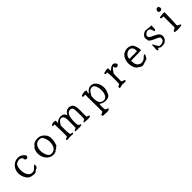

<svg xmlns="http://www.w3.org/2000/svg" viewBox="391 -2241 4023 4023"><g transform="rotate(-45 2402.0 -229.5)"><path d="M485 -390Q496 -361 480.5 -343.5Q465 -326 444 -325Q426 -325 411 -339Q396 -353 399 -385Q381 -415 349.5 -422.5Q318 -430 284.5 -421Q251 -412 226 -394Q207 -368 197 -330Q187 -292 187 -250Q186 -201 199.5 -153.5Q213 -106 240 -75Q261 -51 291 -41Q321 -31 359 -41Q383 -47 400.5 -64.5Q418 -82 435.5 -100.5Q453 -119 476 -127Q484 -112 478 -86.5Q472 -61 461 -47Q454 -39 438 -34Q422 -29 410 -21Q394 -11 385.5 -1Q377 9 367 11Q344 16 314.5 14Q285 12 258.5 5Q232 -2 217 -9Q182 -27 155.5 -66.5Q129 -106 115.5 -154.5Q102 -203 104 -247Q109 -321 147 -375Q185 -429 238 -454Q281 -474 326 -474Q348 -474 369.5 -469.5Q391 -465 411 -454Q453 -432 485 -390Z M1114 -293Q1120 -238 1109.5 -182.5Q1099 -127 1081 -79Q1064 -73 1052.5 -60Q1041 -47 1028.5 -36Q1016 -25 993 -23Q988 -24 987 -21Q986 -18 986 -14Q986 -5 982 -4Q941 12 900 12Q855 12 818 -6Q781 -24 753 -55Q721 -90 703.5 -137Q686 -184 685 -235Q685 -270 693.5 -304.5Q702 -339 720 -370Q724 -377 732.5 -382.5Q741 -388 748 -397Q762 -414 776.5 -429.5Q791 -445 815 -454Q820 -456 828 -458Q853 -465 883.5 -468Q914 -471 933 -469Q961 -466 988 -454Q1036 -432 1072 -388Q1108 -344 1114 -293ZM1041 -245Q1040 -272 1031.5 -303.5Q1023 -335 1012 -361.5Q1001 -388 993 -397Q980 -414 957.5 -419.5Q935 -425 921 -426Q884 -429 856 -416Q828 -403 809 -380Q787 -352 776.5 -313Q766 -274 766 -233Q767 -172 790.5 -116.5Q814 -61 857 -36Q902 -29 934.5 -39.5Q967 -50 989 -72Q1018 -102 1030.5 -148Q1043 -194 1041 -245Z M2018 -30Q2014 -16 1999 -11Q1984 -6 1964 -5.5Q1944 -5 1926 -6Q1922 -7 1918 -7Q1914 -7 1910 -7Q1901 -7 1891.5 -8.5Q1882 -10 1873 -11Q1862 -13 1851 -14Q1840 -15 1830 -15Q1830 -37 1844.5 -42.5Q1859 -48 1876 -52Q1889 -73 1890 -110.5Q1891 -148 1890 -191Q1890 -196 1889.5 -201.5Q1889 -207 1889 -212Q1888 -247 1888 -282.5Q1888 -318 1884 -346Q1880 -373 1867 -391Q1854 -409 1823 -411Q1792 -413 1770.5 -400.5Q1749 -388 1735 -365Q1712 -328 1704.5 -274Q1697 -220 1697 -170Q1697 -168 1697 -164Q1697 -129 1699.5 -101Q1702 -73 1717 -52Q1719 -52 1722 -51Q1738 -48 1750 -42Q1762 -36 1761 -15Q1722 -7 1694.5 -6.5Q1667 -6 1636 -8Q1622 -9 1605.5 -9.5Q1589 -10 1570 -10Q1569 -25 1575.5 -32Q1582 -39 1592 -43Q1602 -47 1612 -50.5Q1622 -54 1628 -61Q1629 -85 1629.5 -123.5Q1630 -162 1630.5 -205Q1631 -248 1631 -285Q1631 -327 1623 -360Q1615 -393 1589 -408Q1567 -421 1547.5 -418Q1528 -415 1511 -402Q1490 -386 1473.5 -362Q1457 -338 1445 -318Q1445 -312 1445 -306.5Q1445 -301 1444 -295Q1443 -229 1443.5 -164Q1444 -99 1456 -49Q1466 -44 1479.5 -42Q1493 -40 1504 -36Q1515 -32 1517 -18Q1503 -6 1485 -6Q1467 -6 1448 -8Q1439 -9 1430.5 -9.5Q1422 -10 1414 -10Q1405 -10 1396.5 -8.5Q1388 -7 1380 -6Q1361 -3 1344 -2.5Q1327 -2 1311 -15Q1313 -35 1323.5 -40Q1334 -45 1347.5 -47.5Q1361 -50 1371 -61Q1375 -142 1372.5 -233Q1370 -324 1368 -408Q1367 -412 1367 -415.5Q1367 -419 1367 -423Q1365 -423 1356 -422Q1344 -420 1330.5 -419.5Q1317 -419 1311 -430Q1312 -444 1326 -454Q1341 -466 1364 -469.5Q1387 -473 1408.5 -470.5Q1430 -468 1440 -459Q1440 -458 1440.5 -457Q1441 -456 1441 -454Q1442 -443 1440.5 -425Q1439 -407 1437.5 -393.5Q1436 -380 1436 -380Q1453 -414 1492 -433Q1531 -452 1573 -453Q1614 -454 1647.5 -433.5Q1681 -413 1689 -368Q1709 -391 1727 -415.5Q1745 -440 1773 -453Q1788 -460 1806.5 -463Q1825 -466 1849 -462Q1866 -459 1880 -453Q1911 -440 1927 -412.5Q1943 -385 1949 -348Q1955 -314 1955 -275Q1955 -236 1955 -196Q1954 -162 1954 -129Q1954 -96 1957 -65Q1973 -57 1990.5 -50.5Q2008 -44 2018 -30Z M2636 -147Q2634 -141 2627 -123.5Q2620 -106 2612 -88.5Q2604 -71 2599 -64Q2581 -37 2549 -25Q2517 -13 2480 -13Q2438 -13 2398 -27Q2358 -41 2336 -64Q2332 -42 2331 -10Q2330 22 2331.5 53Q2333 84 2336 104Q2351 114 2369.5 122Q2388 130 2407 136Q2399 159 2375.5 166.5Q2352 174 2322 173Q2311 173 2299 172Q2287 171 2275 170Q2257 169 2240.5 168Q2224 167 2211 168Q2201 163 2201.5 150Q2202 137 2203 128Q2204 125 2204 124Q2221 118 2237.5 112Q2254 106 2265 94Q2266 24 2265 -67Q2264 -158 2263 -249Q2263 -291 2262.5 -331Q2262 -371 2262 -407Q2257 -411 2249.5 -410Q2242 -409 2233 -408Q2224 -406 2214.5 -405.5Q2205 -405 2198 -410Q2190 -416 2191.5 -422.5Q2193 -429 2197 -435Q2200 -439 2201.5 -442.5Q2203 -446 2204 -450Q2210 -451 2215.5 -452Q2221 -453 2227 -454Q2232 -455 2237.5 -456Q2243 -457 2248 -458Q2273 -464 2296 -466Q2319 -468 2337 -454Q2339 -453 2341 -450.5Q2343 -448 2345 -446Q2338 -437 2334.5 -418Q2331 -399 2330 -383.5Q2329 -368 2329 -368Q2352 -395 2375 -419Q2398 -443 2429 -454Q2439 -458 2449 -459.5Q2459 -461 2471 -462Q2500 -463 2527 -454Q2559 -442 2584 -415Q2609 -388 2625 -353Q2645 -307 2649 -252.5Q2653 -198 2636 -147ZM2571 -225Q2573 -283 2555.5 -336.5Q2538 -390 2506 -414Q2469 -424 2444.5 -418Q2420 -412 2402 -396Q2380 -377 2366 -350.5Q2352 -324 2336 -301Q2330 -258 2330.5 -216Q2331 -174 2341 -139Q2349 -111 2365 -89.5Q2381 -68 2407 -57Q2427 -49 2448.5 -49Q2470 -49 2483 -53Q2513 -62 2532 -88Q2551 -114 2560.5 -150Q2570 -186 2571 -225Z M3186 -410Q3199 -380 3182.5 -364Q3166 -348 3144 -348Q3125 -348 3110 -362Q3095 -376 3102 -407Q3083 -404 3069.5 -395Q3056 -386 3046 -373Q3033 -357 3023 -338Q3013 -319 2999 -304Q2994 -267 2993.5 -236.5Q2993 -206 2994 -177Q2994 -155 2994 -132Q2994 -109 2992 -83Q2994 -71 3005.5 -64.5Q3017 -58 3030 -53Q3045 -49 3057.5 -44Q3070 -39 3071 -29Q3073 -14 3061 -9.5Q3049 -5 3033 -5Q3018 -5 3003 -7Q2988 -9 2980 -9Q2963 -10 2947 -7Q2931 -4 2916 0Q2905 3 2895.5 5Q2886 7 2877 7Q2865 -1 2866 -10.5Q2867 -20 2871 -30Q2873 -37 2874 -40Q2891 -45 2904 -51.5Q2917 -58 2926 -70Q2926 -100 2926 -126.5Q2926 -153 2927 -178Q2927 -238 2926.5 -293Q2926 -348 2918 -414Q2912 -414 2907.5 -413Q2903 -412 2899 -411Q2890 -410 2882.5 -409.5Q2875 -409 2865 -414Q2857 -421 2858 -427Q2859 -433 2862 -440Q2864 -445 2865 -448Q2873 -450 2881 -451.5Q2889 -453 2896 -454Q2900 -455 2907 -457Q2929 -462 2949 -465Q2969 -468 2992 -461Q2992 -460 2992.5 -458Q2993 -456 2993 -454Q2993 -446 2992.5 -439Q2992 -432 2991 -426Q2990 -414 2990 -404Q2990 -394 2995 -385Q3009 -392 3026 -407Q3043 -422 3065 -435Q3081 -444 3099.5 -448.5Q3118 -453 3139 -448Q3156 -444 3164 -432.5Q3172 -421 3186 -410Z M3747 -239Q3714 -237 3672.5 -236Q3631 -235 3588 -234.5Q3545 -234 3507 -233.5Q3469 -233 3444 -231Q3445 -199 3449 -167Q3453 -135 3466 -110Q3486 -72 3530.5 -53Q3575 -34 3630 -57Q3651 -66 3667.5 -83Q3684 -100 3701.5 -114Q3719 -128 3742 -129Q3747 -119 3743 -109.5Q3739 -100 3734 -90Q3730 -83 3728 -80Q3720 -65 3710.5 -48Q3701 -31 3685 -23Q3679 -20 3663 -18Q3647 -16 3634 -11Q3627 -8 3610 -1.5Q3593 5 3575 10Q3557 15 3546 15Q3522 14 3503 3Q3484 -8 3466 -22Q3448 -36 3428 -44Q3396 -77 3379.5 -126.5Q3363 -176 3363 -228Q3363 -279 3378 -327.5Q3393 -376 3423 -411Q3434 -425 3449 -435.5Q3464 -446 3481 -454Q3529 -477 3582 -474Q3602 -473 3622 -468.5Q3642 -464 3660 -454Q3683 -443 3702 -420Q3724 -380 3738 -331.5Q3752 -283 3747 -239ZM3673 -286Q3678 -360 3649 -392.5Q3620 -425 3580 -425Q3549 -425 3517.5 -407Q3486 -389 3465.5 -357.5Q3445 -326 3445 -284Q3472 -285 3497 -285Q3522 -285 3546 -284Q3579 -284 3610 -284Q3641 -284 3673 -286Z M4282 -113Q4281 -97 4274 -83.5Q4267 -70 4262 -54Q4245 -37 4228.5 -18Q4212 1 4179 8Q4166 10 4146.5 11Q4127 12 4109 11Q4091 10 4081 8Q4077 7 4071.5 2.5Q4066 -2 4060 -6Q4054 -11 4048.5 -15Q4043 -19 4040 -19Q4033 -19 4029.5 -13.5Q4026 -8 4023 -2Q4020 4 4016 9Q4012 14 4005 13Q3991 10 3986 -0.5Q3981 -11 3981 -24Q3981 -41 3984 -60Q3987 -79 3988 -95Q3988 -100 3988 -105.5Q3988 -111 3987 -116Q3986 -132 3987.5 -144.5Q3989 -157 4004 -158Q4024 -124 4042 -88.5Q4060 -53 4089 -28Q4163 -22 4201 -54Q4218 -68 4224.5 -90.5Q4231 -113 4223 -144Q4197 -164 4166 -178.5Q4135 -193 4103 -206.5Q4071 -220 4043 -237.5Q4015 -255 3995 -281Q3995 -284 3994 -291Q3989 -320 3988 -349.5Q3987 -379 4002 -403Q4008 -412 4020.5 -424Q4033 -436 4048 -447Q4063 -458 4073 -461Q4098 -470 4123.5 -467.5Q4149 -465 4174 -461Q4180 -460 4185.5 -459Q4191 -458 4197 -457Q4220 -454 4241 -454Q4256 -454 4268 -458Q4268 -451 4268 -445Q4268 -439 4268 -433Q4269 -382 4264 -350.5Q4259 -319 4229 -320Q4222 -346 4214.5 -369.5Q4207 -393 4193.5 -410.5Q4180 -428 4156 -433Q4137 -437 4115.5 -430.5Q4094 -424 4077 -410Q4058 -394 4048.5 -373Q4039 -352 4050 -333Q4065 -307 4100 -290.5Q4135 -274 4172 -257Q4202 -243 4228.5 -225Q4255 -207 4270.5 -180Q4286 -153 4282 -113Z M4720 -24Q4720 -14 4701 -9Q4682 -4 4655.5 -2.5Q4629 -1 4605 -1Q4598 -1 4591 -0.5Q4584 0 4579 0Q4576 0 4566 -2Q4557 -5 4546 -6.5Q4535 -8 4525 -3Q4512 -10 4513 -17.5Q4514 -25 4517 -33Q4519 -36 4520 -40Q4521 -44 4521 -47Q4538 -55 4555.5 -61Q4573 -67 4582 -82Q4582 -141 4581.5 -191.5Q4581 -242 4581.5 -293.5Q4582 -345 4582 -405Q4572 -410 4561.5 -410Q4551 -410 4541 -409Q4535 -409 4530 -408.5Q4525 -408 4521 -409Q4521 -414 4519 -418Q4517 -422 4514 -426Q4510 -431 4509 -436Q4508 -441 4517 -449Q4527 -450 4537.5 -451.5Q4548 -453 4559 -454Q4585 -457 4610.5 -459Q4636 -461 4659 -456V-454Q4659 -404 4657.5 -344Q4656 -284 4653.5 -224Q4651 -164 4648 -113Q4648 -111 4648 -105Q4647 -99 4647 -92.5Q4647 -86 4648 -82Q4651 -71 4662.5 -64.5Q4674 -58 4686 -53Q4699 -48 4709.5 -41.5Q4720 -35 4720 -24ZM4659 -604Q4670 -580 4662.5 -561Q4655 -542 4634 -535Q4613 -528 4582 -538Q4564 -562 4568 -584Q4572 -606 4586 -619Q4602 -633 4624.5 -632Q4647 -631 4659 -604Z"/></g></svg>

Font: Yuji Syuku
Style: Regular
Weight: 400
Designer: Kataoka Yuji
Foundry: Kinuta Font Factory
Version: Version 3.002